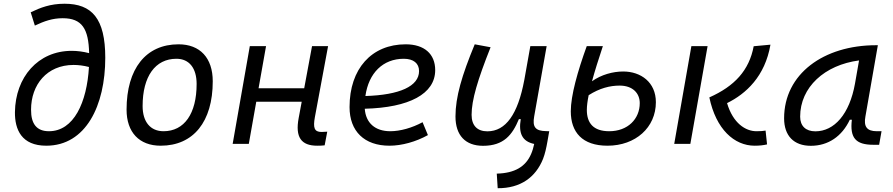

<svg xmlns="http://www.w3.org/2000/svg" viewBox="-20 -762 4728 1017"><path d="M225.1 9.8C434.6 9.8 537.6 -202.6 537.6 -456.1C537.6 -664.1 466.8 -742.2 321.8 -742.2C246.1 -742.2 193.4 -721.2 142.6 -696.8L164.6 -626.5C215.3 -650.4 258.3 -665.5 312 -665.5C415 -665.5 449.2 -608.9 452.1 -480.5C419.9 -488.8 389.2 -492.7 359.9 -492.7C180.7 -492.7 61.5 -352.5 59.1 -168C58.1 -75.7 94.2 9.8 225.1 9.8ZM451.2 -407.2C440.4 -219.7 371.1 -66.9 239.3 -66.9C175.3 -66.9 144 -104.5 144.5 -181.2C144.5 -313 228.5 -418 369.6 -418C395 -418 422.9 -414.6 451.2 -407.2Z M831.1 9.8C1004.4 9.8 1106.9 -117.2 1106.9 -331.5C1106.9 -455.1 1039.6 -527.3 925.8 -527.3C752.9 -527.3 650.4 -398.4 650.4 -181.2C650.4 -61 717.8 9.8 831.1 9.8ZM846.2 -66.9C776.9 -66.9 735.4 -116.2 735.4 -200.2C735.4 -357.4 802.2 -450.7 914.6 -450.7C982.4 -450.7 1021.5 -400.9 1021.5 -317.4C1021.5 -159.7 956.1 -66.9 846.2 -66.9Z M1212.4 0H1297.9L1337.4 -223.1H1578.1L1562 -136.7C1543 -35.2 1575.2 9.8 1660.2 9.8C1675.3 9.8 1688 9.3 1699.7 7.8L1713.4 -64.5C1702.6 -63.5 1692.9 -63 1683.1 -63C1644.5 -63 1637.7 -85.4 1647.9 -141.6L1717.8 -517.6H1632.8L1591.3 -294.4H1349.6L1389.2 -517.6H1303.2Z M2047.4 -66.9C1966.8 -66.9 1917.5 -110.8 1912.1 -186C2147 -191.9 2285.2 -264.6 2285.2 -390.6C2285.2 -476.6 2227.1 -527.3 2128.9 -527.3C1948.2 -527.3 1831.5 -397.5 1831.5 -194.8C1831.5 -66.4 1910.2 9.8 2043 9.8C2108.4 9.8 2183.6 -11.2 2246.6 -46.4L2218.3 -114.7C2162.6 -84.5 2099.6 -66.9 2047.4 -66.9ZM1915.5 -253.4C1932.6 -375.5 2008.8 -450.7 2118.7 -450.7C2170.4 -450.7 2199.7 -426.3 2199.7 -385.7C2199.7 -305.2 2096.7 -258.8 1915.5 -253.4Z M2616.2 234.9C2736.8 235.8 2817.4 177.2 2856.4 79.6C2866.7 53.2 2873.5 22.9 2879.9 -13.7L2889.2 -66.9L2872.6 -67.4C2815.4 -68.4 2799.3 -89.4 2809.6 -146L2875.5 -517.6H2789.1L2756.8 -336.4V-336.9C2723.1 -157.2 2659.2 -66.4 2561.5 -66.4C2507.8 -66.4 2478 -97.2 2478 -153.8C2478 -231.9 2509.8 -338.9 2578.6 -511.7L2494.6 -527.3C2426.3 -362.3 2392.6 -248 2392.6 -145C2392.6 -45.4 2444.8 10.3 2538.6 10.3C2648.4 10.3 2693.8 -47.4 2728.5 -130.9H2738.3C2726.1 -56.6 2745.1 -13.2 2809.6 0.5C2805.2 20.5 2800.3 37.6 2793 54.2C2764.2 120.6 2707 155.3 2611.3 157.7Z M3197.8 9.8C3346.7 9.8 3454.1 -86.9 3454.1 -220.7C3454.1 -326.7 3374 -383.3 3281.2 -383.3C3226.6 -383.3 3165 -366.7 3115.7 -331.5C3130.4 -385.7 3150.4 -448.7 3173.3 -517.6H3087.9C3039.6 -384.3 3003.4 -255.9 3003.4 -172.4C3003.4 -61.5 3064.5 9.8 3197.8 9.8ZM3098.1 -257.8C3156.2 -294.9 3210.9 -308.6 3262.2 -308.6C3331.5 -308.6 3368.7 -268.1 3368.7 -215.8C3368.7 -131.8 3305.2 -66.9 3207 -66.9C3123 -66.9 3088.4 -109.9 3088.4 -179.7C3088.4 -200.7 3091.8 -227.1 3098.1 -257.8Z M3977.5 9.8C4003.4 9.8 4023.9 7.3 4043 2.9L4035.2 -70.3C4020.5 -67.9 4008.8 -66.9 3986.8 -66.9C3929.2 -66.9 3862.8 -108.9 3831.1 -215.8C3931.6 -265.1 4032.2 -357.4 4061 -525.4L3972.2 -517.1C3948.2 -389.6 3871.6 -305.7 3737.3 -246.1C3772.5 -77.6 3869.1 9.8 3977.5 9.8ZM3551.3 0H3636.7L3728 -517.6H3642.1Z M4274.9 10.3C4366.7 10.3 4439.9 -39.6 4481.4 -127.9H4492.2C4481 -32.2 4511.7 4.9 4606 4.9H4636.7L4649.4 -66.9H4624.5C4570.8 -66.9 4554.2 -92.3 4564 -145L4629.9 -522.5H4620.6C4342.3 -522.5 4133.3 -370.1 4133.3 -135.3C4133.3 -43 4184.6 10.3 4274.9 10.3ZM4298.8 -66.4C4248 -66.4 4218.3 -94.7 4218.3 -144C4218.3 -299.8 4347.7 -418 4530.3 -441.9L4508.8 -319.3C4480 -157.7 4399.4 -66.4 4298.8 -66.4Z"/></svg>

Font: Cascadia Code SemiLight
Style: Italic
Weight: 350
Italic angle: -10°
Monospace: yes
Designer: Aaron Bell
Foundry: Saja Typeworks
Version: Version 2404.023